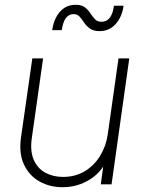

<svg xmlns="http://www.w3.org/2000/svg" viewBox="-20 -770 611 802"><path d="M241 12Q188 12 145 -12Q102 -36 80 -83Q58 -130 68 -198L115 -526H160L113 -194Q105 -139 121 -102.5Q137 -66 169.5 -48.5Q202 -31 243 -31Q295 -31 334.5 -55Q374 -79 398.5 -119.5Q423 -160 430 -208L475 -526H520L446 0H401L411 -74Q384 -34 339 -11Q294 12 241 12ZM396 -640Q371 -640 356 -650.5Q341 -661 331.5 -675.5Q322 -690 312.5 -700.5Q303 -711 287 -711Q268 -711 255.5 -695Q243 -679 238 -644H198Q205 -692 230.5 -721Q256 -750 296 -750Q321 -750 334.5 -739.5Q348 -729 357.5 -714.5Q367 -700 377 -689.5Q387 -679 404 -679Q447 -679 456 -746H496Q490 -700 463.5 -670Q437 -640 396 -640Z"/></svg>

Font: Plus Jakarta Sans ExtraLight
Style: Italic
Weight: 200
Italic angle: -8°
Designer: Gumpita Rahayu
Foundry: Tokotype
Version: Version 2.071; ttfautohint (v1.8.4.7-5d5b);gftools[0.9.29]